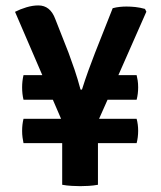

<svg xmlns="http://www.w3.org/2000/svg" viewBox="-20 -664 580 690"><path d="M64.5 -149.5Q62.5 -159 61 -170Q59.5 -181 59.5 -193.5Q59.5 -217 64.5 -237H199.5L170 -305.5H64.5Q59.5 -326 59.5 -350Q59.5 -373 64.5 -394H132L34 -621.5Q52.5 -631 75 -637.8Q97.5 -644.5 118 -644.5Q160.5 -644.5 178.5 -596L226.5 -474Q237 -446 248 -413.5Q259 -381 269.5 -342H274.5Q285.5 -377 298.2 -412Q311 -447 321.5 -474L385 -634.5Q398 -638 410.2 -639.2Q422.5 -640.5 434.5 -640.5Q449.5 -640.5 466.2 -638.8Q483 -637 501 -632L506 -622L405.5 -394H471Q473 -386 474.8 -374.8Q476.5 -363.5 476.5 -350Q476.5 -326.5 471 -305.5H366.5L336 -237H471Q476.5 -217 476.5 -194Q476.5 -170.5 471 -149.5H332V0Q316 3 298.8 4Q281.5 5 268.5 5Q257 5 238 4Q219 3 203.5 0V-149.5Z"/></svg>

Font: Signika SC SemiBold
Style: Regular
Weight: 600
Designer: Anna Giedryś
Foundry: Anna Giedryś
Version: Version 2.000; ttfautohint (v1.8.3) -l 8 -r 50 -G 200 -x 9 -